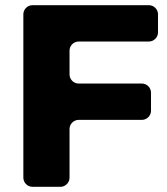

<svg xmlns="http://www.w3.org/2000/svg" viewBox="-20 -720 644 740"><path d="M589 -595V-665C589 -684 573 -700 554 -700H105C86 -700 70 -684 70 -665V-35C70 -16 86 0 105 0H213C232 0 248 -16 248 -35V-223C248 -242 264 -258 283 -258H527C546 -258 562 -274 562 -293V-363C562 -382 546 -398 527 -398H283C264 -398 248 -414 248 -433V-525C248 -544 264 -560 283 -560H554C573 -560 589 -576 589 -595Z"/></svg>

Font: Trueno
Style: RoundBd
Weight: 700
Designer: Julieta Ulanovsky, Jasper
Foundry: Julieta Ulanovsky, Cannot Into Space Fonts
Version: Version 3.001